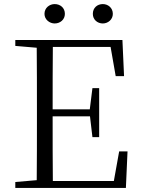

<svg xmlns="http://www.w3.org/2000/svg" viewBox="-20 -921 689 941"><path d="M248 -806C275 -806 298 -825 298 -853C298 -883 275 -901 248 -901C223 -901 198 -883 198 -853C198 -825 223 -806 248 -806ZM484 -806C509 -806 533 -825 533 -853C533 -883 509 -901 484 -901C457 -901 435 -883 435 -853C435 -825 457 -806 484 -806ZM547 -548H588L580 -725H55V-696L160 -687C161 -590 161 -490 161 -390V-335C161 -235 161 -136 160 -38L55 -29V0H597L605 -179H564L538 -34H239C238 -132 238 -232 238 -351H421L433 -249H466V-489H433L420 -385H238C238 -494 238 -595 239 -691H522Z"/></svg>

Font: Noto Serif JP Light
Style: Regular
Weight: 300
Designer: Ryoko NISHIZUKA 西塚涼子 (kana & ideographs); Frank Grießhammer (Latin, Greek & Cyrillic); Wenlong ZHANG 张文龙 (bopomofo); San
Foundry: Adobe
Version: Version 2.001;hotconv 1.1.0;makeotfexe 2.6.0